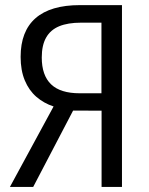

<svg xmlns="http://www.w3.org/2000/svg" viewBox="-20 -734 584 754"><path d="M267.1 -299.8 110.4 0H19L190.4 -315.9Q151.9 -328.6 122.8 -353.8Q93.8 -378.9 77.4 -418.2Q61 -457.5 61 -510.7Q61 -611.3 119.6 -662.6Q178.2 -713.9 293.9 -713.9H459V0H378.9V-299.3ZM378.4 -645H298.3Q246.6 -645 212.4 -630.9Q178.2 -616.7 161.1 -586.4Q144 -556.2 144 -508.3Q144 -438 180.7 -402.8Q217.3 -367.7 293 -367.7H378.4Z"/></svg>

Font: Open Sans SemiCondensed
Style: Regular
Weight: 400
Width: 4
Designer: Monotype Design Team
Foundry: Monotype Imaging Inc.
Version: Version 3.000